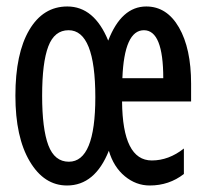

<svg xmlns="http://www.w3.org/2000/svg" viewBox="-20 -566 640 596"><path d="M317.9 -98.1Q274.9 9.8 188 9.8Q116.7 9.8 72.3 -65.2Q27.8 -140.1 27.8 -269Q27.8 -399.9 70.8 -472.9Q113.8 -545.9 189 -545.9Q272.5 -545.9 315.9 -439.9Q356.9 -545.9 434.1 -545.9Q498 -545.9 535.6 -480.7Q573.2 -415.5 573.2 -306.2V-251H358.9Q360.4 -67.9 451.2 -67.9Q503.9 -67.9 550.8 -105V-25.9Q504.9 9.8 444.8 9.8Q402.3 9.8 367.4 -19Q332.5 -47.9 317.9 -98.1ZM193.8 -64Q275.9 -64 275.9 -264.2Q275.9 -472.2 192.9 -472.2Q148.9 -472.2 129.9 -421.9Q110.8 -371.6 110.8 -269Q110.8 -166 130.1 -115Q149.4 -64 193.8 -64ZM486.8 -323.2Q486.8 -472.2 426.8 -472.2Q365.7 -472.2 359.9 -323.2Z"/></svg>

Font: Apple Sans Adjectives
Style: Regular
Weight: 400
Monospace: yes
Foundry: Apple Sans Adjectives
Version: Version 0.01